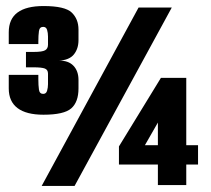

<svg xmlns="http://www.w3.org/2000/svg" viewBox="-20 -616 699 636"><path d="M124 -236Q67 -236 38 -258Q9 -280 9 -323V-368H107V-354Q107 -333 109 -319Q111 -305 123 -305Q133 -305 136 -315.5Q139 -326 139 -337V-372Q139 -385 128.5 -389Q118 -393 91 -393H66V-444H92Q120 -444 129.5 -449.5Q139 -455 139 -468V-495Q139 -507 136 -517Q133 -527 123 -527Q111 -527 109 -513Q107 -499 107 -478V-470H9V-509Q9 -553 38 -574.5Q67 -596 124 -596Q195 -596 217.5 -574.5Q240 -553 240 -518V-483Q240 -455 225 -436Q210 -417 175 -415Q206 -416 223 -398.5Q240 -381 240 -351V-323Q240 -278 216 -257Q192 -236 124 -236ZM118 0 439 -591H549L227 0ZM503 -3V-71H374V-131L513 -358H597V-135H636V-71H597V-3ZM460 -135H503V-210Z"/></svg>

Font: Alumni Sans Thin Black
Style: Regular
Weight: 900
Version: Version 1.018